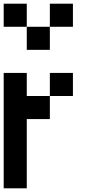

<svg xmlns="http://www.w3.org/2000/svg" viewBox="-20 -1020 540 1040"><path d="M0 0V-625H125V-500H250V-375H125V0ZM0 -875V-1000H125V-875ZM125 -875H250V-750H125ZM250 -500V-625H375V-500ZM250 -875V-1000H375V-875Z"/></svg>

Font: GalmuriMono7 Regular
Style: Regular
Weight: 400
Designer: Lee Minseo (quiple)
Version: Version 2.399;hotconv 1.1.1;makeotfexe 2.6.0 DEVELOPMENT